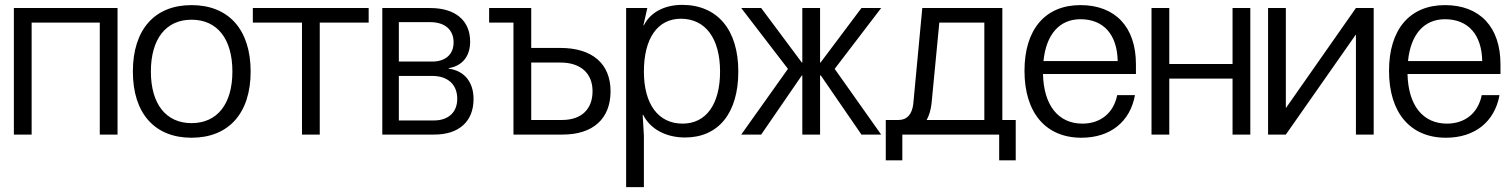

<svg xmlns="http://www.w3.org/2000/svg" viewBox="-20 -553 6213 789"><path d="M110 0V-460H390V0H463V-520H37V0Z M767 -532C615 -532 526 -431 526 -259C526 -88 615 13 767 13C920 13 1010 -88 1010 -259C1010 -431 920 -532 767 -532ZM600 -259C600 -393 662 -472 767 -472C873 -472 935 -393 935 -259C935 -126 873 -47 767 -47C662 -47 600 -126 600 -259Z M1495 -520H1019V-460H1221V0H1294V-460H1495Z M1551 0H1765C1866 0 1926 -54 1926 -146C1926 -215 1889 -262 1824 -271V-273C1880 -282 1912 -322 1912 -382C1912 -469 1851 -520 1748 -520H1551ZM1619 -58V-241H1756C1820 -241 1859 -206 1859 -147C1859 -92 1823 -58 1763 -58ZM1619 -300V-462H1748C1809 -462 1844 -430 1844 -379C1844 -329 1810 -300 1756 -300Z M2090 0H2292C2417 0 2489 -65 2489 -178C2489 -291 2414 -356 2283 -356H2163V-520H1990V-460H2090ZM2163 -60V-296H2283C2366 -296 2415 -252 2415 -178C2415 -104 2369 -60 2290 -60Z M2783 -533C2711 -533 2652 -502 2626 -449H2624L2640 -520H2553V216H2626V5L2621 -81H2623C2652 -23 2716 12 2795 12C2933 12 3014 -89 3014 -259C3014 -431 2928 -533 2783 -533ZM2626 -259C2626 -395 2682 -476 2778 -476C2879 -476 2939 -395 2939 -259C2939 -125 2882 -45 2785 -45C2685 -45 2626 -125 2626 -259Z M3350 0V-243H3353L3520 0H3601L3410 -270L3601 -520H3520L3352 -296H3350V-520H3277V-296H3275L3108 -520H3026L3218 -270L3026 0H3108L3275 -243H3277V0Z M4099 -520H3770L3733 -126C3728 -83 3707 -60 3673 -60H3620V106H3688V0H4086V106H4154V-60H4099ZM3788 -60C3798 -78 3805 -101 3808 -127L3840 -460H4025V-60Z M4644 -162H4571C4556 -88 4502 -45 4428 -45C4329 -45 4269 -120 4266 -249H4648V-289C4648 -442 4563 -532 4420 -532C4275 -532 4190 -432 4190 -262C4190 -90 4277 13 4424 13C4542 13 4624 -52 4644 -162ZM4268 -302C4279 -412 4334 -474 4420 -474C4515 -474 4571 -411 4573 -302Z M4785 0V-230H5045V0H5118V-520H5045V-290H4785V-520H4712V0Z M5552 -520 5265 -110H5264V-520H5191V0H5264L5551 -410H5552V0H5625V-520Z M6142 -162H6069C6054 -88 6000 -45 5926 -45C5827 -45 5767 -120 5764 -249H6146V-289C6146 -442 6061 -532 5918 -532C5773 -532 5688 -432 5688 -262C5688 -90 5775 13 5922 13C6040 13 6122 -52 6142 -162ZM5766 -302C5777 -412 5832 -474 5918 -474C6013 -474 6069 -411 6071 -302Z"/></svg>

Font: Non Bureau Light
Style: Regular
Weight: 300
Designer: Jona Saucedo
Foundry: Non Foundry
Version: Version 1.000;FEAKit 1.0